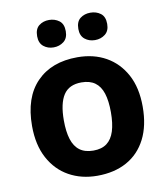

<svg xmlns="http://www.w3.org/2000/svg" viewBox="-85 -823 788 904"><g transform="rotate(-10 309.5 -371.0)"><path d="M574 -273.8Q574 -183 541.5 -119.5Q509 -56 449.3 -23Q389.7 10 307.6 10Q232 10 172.7 -23.1Q113.4 -56.2 79.2 -119.8Q45 -183.4 45 -274Q45 -410 116 -483Q187 -556 311 -556Q388.4 -556 447.2 -523Q506 -490 540 -427.3Q574 -364.5 574 -273.8ZM197 -273.8Q197 -220 208.5 -183.5Q220 -147 245 -128.5Q270 -110 310 -110Q350 -110 374.5 -128.5Q399 -147 410.5 -183.5Q422 -220 422 -273.6Q422 -328 410.5 -364Q399 -400 374 -418Q349.1 -436 309.3 -436Q250 -436 223.5 -395.5Q197 -355 197 -273.8ZM142 -686Q142 -721 162 -736.5Q182 -752 209.9 -752Q237.8 -752 258.4 -736.6Q279 -721.2 279 -686.4Q279 -653 258.4 -637Q237.8 -621 209.9 -621Q182 -621 162 -637.2Q142 -653.5 142 -686ZM339 -686Q339 -721 359.1 -736.5Q379.3 -752 407.6 -752Q436 -752 456.5 -736.6Q477 -721.2 477 -686.4Q477 -653 456.4 -637Q435.9 -621 408 -621Q379.5 -621 359.3 -637.2Q339 -653.5 339 -686Z"/></g></svg>

Font: Noto Sans Thaana
Style: Regular
Weight: 400
Designer: Monotype Design Team
Foundry: Monotype Imaging Inc.
Version: Version 2.001